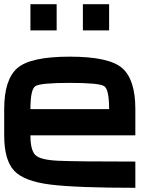

<svg xmlns="http://www.w3.org/2000/svg" viewBox="-20 -895 790 915"><path d="M500 -375Q500 -468.8 476.6 -484.4Q453.1 -500 312.5 -500Q171.9 -500 148.4 -484.4Q125 -468.8 125 -375ZM0 -250V-375Q0 -515.6 62.5 -570.3Q125 -625 312.5 -625Q500 -625 562.5 -570.3Q625 -515.6 625 -375V-250H125Q125 -179.7 148.4 -156.2Q171.9 -132.8 257.8 -128.9Q343.8 -125 625 -125V0Q343.8 0 218.8 -15.6Q93.8 -31.2 46.9 -82Q0 -132.8 0 -250ZM500 -875V-750H375V-875ZM250 -875V-750H125V-875Z"/></svg>

Font: CraftyPE
Style: Regular
Weight: 400
Designer: Erek Butcher
Foundry: Haunted Coop
Version: Version 0.018;April 4, 2024;FontCreator 15.0.0.2962 64-bit